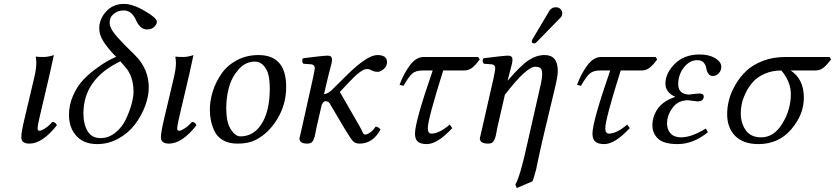

<svg xmlns="http://www.w3.org/2000/svg" viewBox="-20 -718 4232 973"><path d="M180.2 -55.2Q189 -55.2 208 -67.1Q227.1 -79.1 245.1 -100.1Q262.2 -100.1 268.1 -83Q194.8 9.8 128.9 9.8Q87.9 9.8 87.9 -22.9Q87.9 -46.9 104 -115.2L152.8 -321.8Q164.1 -368.7 164.1 -398.9Q164.1 -414.1 161.1 -429.2L164.1 -431.2Q171.9 -429.2 199 -429.2Q226.1 -429.2 252.9 -439Q252.9 -439 231.9 -342.8L180.2 -122.1Q170.4 -79.1 170.4 -67.9Q170.4 -55.2 180.2 -55.2Z M329.6 -136.2Q329.6 -186 349.6 -231.9Q369.6 -277.8 397.7 -308.8Q425.8 -339.8 462.4 -366.9Q499 -394 522.9 -407.5Q546.9 -420.9 568.8 -430.2L556.6 -441.9Q516.6 -485.8 499.8 -515.4Q482.9 -544.9 482.9 -574.2Q482.9 -621.1 517.8 -659.7Q552.7 -698.2 607.9 -698.2Q653.8 -698.2 715.8 -661.1Q774.9 -627 774.9 -607.9Q774.9 -594.7 761.5 -581.8Q748 -568.8 725.6 -568.8Q704.6 -568.8 690.2 -584Q675.8 -599.1 668.7 -616.9Q661.6 -634.8 646.2 -649.9Q630.9 -665 607.9 -665Q579.1 -665 561 -651.1Q543 -637.2 539.3 -625Q535.6 -612.8 535.6 -603Q535.6 -583 552.2 -558.6Q568.8 -534.2 608.9 -493.2L662.6 -439.9Q733.4 -371.1 733.9 -274.9Q733.9 -230 715.3 -180.4Q696.8 -130.9 663.8 -87.4Q630.9 -43.9 580.3 -15.9Q529.8 12.2 472.7 12.2Q404.8 12.2 367.2 -29.1Q329.6 -70.3 329.6 -136.2ZM489.7 -18.1Q529.8 -18.1 563.7 -44.9Q597.7 -71.8 616.7 -111.3Q635.7 -150.9 646.2 -188.5Q656.7 -226.1 656.7 -252.9Q656.7 -332 612.8 -380.9L589.8 -407.2Q402.8 -317.4 402.8 -143.1Q402.8 -88.9 423.8 -53.5Q444.8 -18.1 489.7 -18.1Z M887.7 -55.2Q896.5 -55.2 915.5 -67.1Q934.6 -79.1 952.6 -100.1Q969.7 -100.1 975.6 -83Q902.3 9.8 836.4 9.8Q795.4 9.8 795.4 -22.9Q795.4 -46.9 811.5 -115.2L860.4 -321.8Q871.6 -368.7 871.6 -398.9Q871.6 -414.1 868.7 -429.2L871.6 -431.2Q879.4 -429.2 906.5 -429.2Q933.6 -429.2 960.4 -439Q960.4 -439 939.5 -342.8L887.7 -122.1Q877.9 -79.1 877.9 -67.9Q877.9 -55.2 887.7 -55.2Z M1126.5 -169.9Q1126.5 -99.1 1149.4 -63Q1172.4 -26.9 1198.2 -26.9Q1264.2 -26.9 1304.2 -87.9Q1347.2 -153.8 1347.2 -270Q1347.2 -331.1 1332 -361.8Q1309.6 -405.8 1271.5 -405.8Q1222.7 -405.8 1187.5 -364.5Q1152.3 -323.2 1139.4 -272Q1126.5 -220.7 1126.5 -169.9ZM1043.5 -162.1Q1043.5 -209 1058.8 -256.6Q1074.2 -304.2 1103.3 -345.7Q1132.3 -387.2 1180.9 -413.1Q1229.5 -439 1289.6 -439Q1430.7 -439 1430.2 -276.9Q1430.2 -189.9 1386.2 -116.5Q1342.3 -43 1275.4 -8.8Q1237.3 10.3 1183.1 9.8Q1138.2 9.8 1108.2 -8.5Q1078.1 -26.9 1065.2 -56.9Q1052.2 -86.9 1047.9 -111.6Q1043.5 -136.2 1043.5 -162.1Z M1565.9 -321.8Q1575.2 -363.8 1575.2 -372.1Q1575.2 -390.1 1557.1 -392.1L1517.1 -395Q1505.9 -411.1 1516.1 -422.9Q1618.2 -436 1642.1 -436Q1662.6 -436 1662.6 -415Q1662.6 -407.7 1659.2 -393.1Q1655.8 -378.4 1649.7 -356.4Q1643.6 -334.5 1640.6 -320.3L1622.1 -241.2Q1643.6 -241.2 1671.4 -271.5L1737.3 -336.9Q1841.3 -439 1892.1 -439Q1940.9 -439 1941.4 -403.8Q1941.4 -382.8 1924.8 -368.4Q1908.2 -354 1895 -354Q1877 -354 1864 -361.1Q1851.1 -368.2 1839.4 -368.2Q1811.5 -368.2 1753.4 -306.2L1702.1 -252L1801.3 -80.1Q1807.1 -70.3 1812.3 -59.6Q1817.4 -48.8 1818.8 -44.9Q1820.3 -41 1823.7 -38.6Q1827.1 -36.1 1832 -36.1Q1840.8 -36.1 1856.4 -47.1Q1872.1 -58.1 1883.3 -76.2Q1896.5 -76.2 1908.2 -62Q1870.1 9.8 1802.2 9.8Q1780.3 9.8 1768.3 -3.2Q1756.3 -16.1 1727.1 -64.9L1651.4 -192.9Q1649.9 -197.3 1643.8 -201.2Q1637.7 -205.1 1631.8 -205.1Q1627 -205.1 1623.5 -203.6Q1620.1 -202.1 1618.7 -200.2Q1617.2 -198.2 1614.5 -193.8Q1611.8 -189.5 1610.4 -187L1584 -71.8Q1582 -64.5 1579.6 -49.6Q1577.1 -34.7 1575 -26.6Q1572.8 -18.6 1568.4 -8.8Q1564 1 1556.6 5.4Q1549.3 9.8 1538.1 9.8Q1497.1 9.8 1497.6 -17.1Q1497.6 -19 1510.3 -71.8Z M2083 -41Q2083 -101.1 2172.9 -360.8H2121.1Q2087.9 -360.8 2070.1 -345.9Q2052.2 -331.1 2024.9 -283.2L2004.9 -288.1Q2023.9 -341.3 2055.9 -385.3Q2087.9 -429.2 2127 -429.2H2403.3L2411.1 -417Q2390.1 -388.2 2372.6 -374.5Q2355 -360.8 2331.1 -360.8H2226.1Q2147.9 -112.8 2147.9 -67.9Q2147.9 -41 2167 -41Q2206.1 -41 2259.3 -86.9L2272 -68.8Q2196.8 12.2 2143.1 12.2Q2112.3 12.2 2097.7 0Q2083 -12.2 2083 -41Z M2794.9 -283.2 2726.6 2.9Q2719.7 30.8 2710.2 77.4Q2700.7 124 2696.8 141.1Q2685.5 185.1 2677.7 201.2L2598.6 234.9L2591.8 216.8Q2616.7 174.8 2653.8 2.9L2716.8 -274.9Q2728 -321.8 2727.5 -342.8Q2727.5 -364.7 2719.2 -372.3Q2710.9 -379.9 2692.9 -379.9Q2647.9 -379.9 2538.6 -237.8L2500.5 -71.8Q2499 -64.5 2496.3 -49.3Q2493.7 -34.2 2491.5 -26.1Q2489.3 -18.1 2484.9 -8.3Q2480.5 1.5 2473.1 5.6Q2465.8 9.8 2454.6 9.8Q2411.6 9.8 2411.6 -17.1Q2411.6 -19 2424.3 -71.8L2481 -320.8Q2489.7 -362.8 2489.7 -372.1Q2489.7 -390.1 2471.7 -392.1L2431.6 -395Q2420.4 -411.1 2430.7 -422.9Q2532.7 -436 2556.6 -436Q2577.1 -436 2577.1 -415Q2577.1 -407.2 2574.2 -393.8Q2571.3 -380.4 2564.5 -356Q2557.6 -331.5 2555.2 -320.3L2552.7 -311L2553.7 -310.1Q2619.6 -387.2 2659.2 -413.1Q2698.7 -439 2740.7 -439Q2806.6 -439 2806.6 -358.9Q2807.1 -336.4 2794.9 -283.2ZM2796.9 -681.2Q2811 -681.2 2820.3 -672.1Q2829.6 -663.1 2829.6 -649.9Q2829.6 -645 2828.6 -643.1Q2826.7 -634.3 2819.8 -627.9L2700.7 -505.9Q2692.9 -498 2688 -498Q2674.8 -498 2674.8 -508.8Q2674.8 -510.7 2675.8 -512.2Q2675.8 -515.1 2679.7 -521L2764.6 -664.1Q2775.9 -681.2 2796.9 -681.2Z M2982.4 -41Q2982.4 -101.1 3072.3 -360.8H3020.5Q2987.3 -360.8 2969.5 -345.9Q2951.7 -331.1 2924.3 -283.2L2904.3 -288.1Q2923.3 -341.3 2955.3 -385.3Q2987.3 -429.2 3026.4 -429.2H3302.7L3310.5 -417Q3289.6 -388.2 3272 -374.5Q3254.4 -360.8 3230.5 -360.8H3125.5Q3047.4 -112.8 3047.4 -67.9Q3047.4 -41 3066.4 -41Q3105.5 -41 3158.7 -86.9L3171.4 -68.8Q3096.2 12.2 3042.5 12.2Q3011.7 12.2 2997.1 0Q2982.4 -12.2 2982.4 -41Z M3467.3 -210Q3416.5 -210 3388.4 -171.9Q3360.4 -133.8 3360.4 -92.8Q3360.4 -60.5 3378.7 -41.3Q3397 -22 3431.2 -22Q3485.4 -22 3557.1 -66.9L3567.4 -47.9Q3493.2 12.2 3414.1 12.2Q3344.2 12.2 3315.2 -14.9Q3286.1 -42 3286.1 -83Q3286.1 -127.9 3313.2 -167Q3340.3 -206.1 3402.3 -227.1Q3352.5 -250 3352.1 -293.9Q3352.1 -347.2 3399.7 -394.5Q3447.3 -441.9 3525.4 -441.9Q3573.2 -441.9 3604.2 -423.3Q3635.3 -404.8 3635.3 -378.9Q3635.3 -360.8 3622.8 -346.9Q3610.4 -333 3592.3 -333Q3577.1 -333 3569.1 -345.5Q3561 -357.9 3559.1 -373Q3557.1 -388.2 3546.1 -400.6Q3535.2 -413.1 3513.2 -413.1Q3475.1 -413.1 3446 -376.5Q3417 -339.8 3417 -291Q3417 -239.3 3475.1 -238.8L3486.3 -240.7Q3497.6 -242.2 3509.3 -243.2Q3521 -244.1 3523.9 -244.1Q3545.9 -244.1 3546.4 -230Q3546.4 -204.1 3514.2 -204.1Q3510.3 -204.1 3490.7 -207Q3471.2 -210 3467.3 -210Z M3665 -140.1Q3665 -174.3 3674.3 -211.2Q3683.6 -248 3706.3 -287.6Q3729 -327.1 3761.5 -358.2Q3793.9 -389.2 3845.5 -409.2Q3897 -429.2 3960 -429.2H4183.6L4191.9 -417Q4169.9 -388.2 4152.8 -374.5Q4135.7 -360.8 4111.8 -360.8H3986.8Q4053.7 -316.9 4053.7 -223.1Q4053.7 -137.2 3989.7 -62.5Q3925.8 12.2 3823.7 12.2Q3746.6 12.2 3705.8 -29.1Q3665 -70.3 3665 -140.1ZM3939.9 -360.8Q3893.1 -360.8 3855 -344Q3816.9 -327.1 3794.9 -302Q3772.9 -276.9 3758.3 -245.8Q3743.7 -214.8 3738.8 -189.9Q3733.9 -165 3733.9 -145Q3733.9 -94.2 3759.3 -58.1Q3784.7 -22 3837.9 -22Q3901.9 -22 3944.8 -92Q3987.8 -162.1 3987.8 -241.2Q3987.8 -302.7 3939.9 -360.8Z"/></svg>

Font: Linux Libertine
Style: Italic
Weight: 400
Italic angle: -12°
Designer: Philipp H. Poll
Foundry: Philipp H. Poll
Version: Version 5.1.6 ; ttfautohint (v0.9)